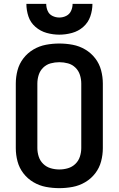

<svg xmlns="http://www.w3.org/2000/svg" viewBox="-20 -969 616 997"><path d="M288 8Q323 8 357.5 1.5Q392 -5 422.5 -23Q453 -41 474.5 -69Q496 -97 505 -131Q514 -165 514 -200V-535Q514 -570 505 -604Q496 -638 474.5 -666Q453 -694 422.5 -712Q392 -730 357.5 -736.5Q323 -743 288 -743Q253 -743 218.5 -736.5Q184 -730 153.5 -712Q123 -694 101.5 -666Q80 -638 71 -604Q62 -570 62 -535V-200Q62 -165 71 -131Q80 -97 101.5 -69Q123 -41 153.5 -23Q184 -5 218.5 1.5Q253 8 288 8ZM288 -89Q265 -89 243 -95.5Q221 -102 204.5 -118Q188 -134 181 -156Q174 -178 174 -200V-535Q174 -558 181 -580Q188 -602 204.5 -618Q221 -634 243 -640Q265 -646 288 -646Q311 -646 333 -640Q355 -634 371.5 -618Q388 -602 395 -580Q402 -558 402 -535V-200Q402 -178 395 -156Q388 -134 371.5 -118Q355 -102 333 -95.5Q311 -89 288 -89ZM288 -789Q321 -789 354 -798Q387 -807 412.5 -829.5Q438 -852 449 -884Q460 -916 460 -949H357Q357 -930 349 -912.5Q341 -895 324 -886.5Q307 -878 288 -878Q269 -878 252 -886.5Q235 -895 227.5 -912.5Q220 -930 220 -949H117Q117 -916 127.5 -884Q138 -852 164 -829.5Q190 -807 222.5 -798Q255 -789 288 -789Z"/></svg>

Font: Iosevka Sparkle Semibold
Style: Regular
Weight: 600
Designer: Belleve Invis
Foundry: Belleve Invis
Version: Version 4.5.0; ttfautohint (v1.8.3)